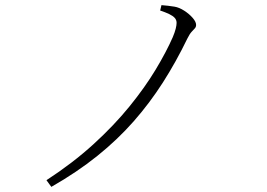

<svg xmlns="http://www.w3.org/2000/svg" viewBox="-20 -718 1040 748"><path d="M161 -16Q264 -83 344.5 -156.5Q425 -230 485 -304Q545 -378 586.5 -447Q628 -516 653 -573Q661 -592 664.5 -606Q668 -620 668 -629Q668 -640 661 -648Q654 -656 639.5 -663Q625 -670 604 -677L609 -698Q623 -697 635 -695.5Q647 -694 660 -692Q678 -689 697.5 -676.5Q717 -664 730.5 -648.5Q744 -633 744 -621Q744 -613 739 -607.5Q734 -602 726.5 -594Q719 -586 710 -568Q666 -477 614.5 -396.5Q563 -316 500.5 -245Q438 -174 359 -110.5Q280 -47 180 10Z"/></svg>

Font: Noto Serif JP ExtraLight ExtraLight
Style: Regular
Weight: 250
Version: Version 2.003-H1;hotconv 1.1.1;makeotfexe 2.6.0